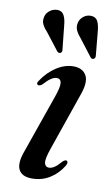

<svg xmlns="http://www.w3.org/2000/svg" viewBox="-80 -711 444 762"><g transform="rotate(10 142.0 -329.5)"><path d="M164 -45Q173.5 -45 185 -52.2Q196.5 -59.5 214 -79.5Q223.5 -87.5 229 -84.5Q237 -79.5 228.5 -64.5Q208.5 -31 176.5 -11Q144.5 9 104.5 9Q63.5 9 50.8 -17Q38 -43 58 -95.5L137 -321.5Q153.5 -367.5 151.2 -384.2Q149 -401 133 -401Q123 -401 110.8 -393.2Q98.5 -385.5 80 -365Q69.5 -358 64 -360.5Q55 -365 64.5 -378Q88.5 -414.5 122.2 -436.2Q156 -458 190.5 -458Q228 -458 242.8 -431Q257.5 -404 235.5 -346L157 -119Q142 -76 145.5 -60.5Q149 -45 164 -45ZM261 -610.5 270 -515.5Q271 -505.5 265 -502Q258 -497.5 251.5 -504L196.5 -575.5Q184.5 -589 178.8 -602.8Q173 -616.5 177.5 -633.5Q181 -647 194 -657.5Q207 -668 224 -667.5Q243.5 -667 251.2 -651.8Q259 -636.5 261 -610.5ZM125.5 -611.5 135.5 -516Q137 -506.5 131.5 -502.5Q124 -498 117 -504.5L62 -575.5Q49.5 -588.5 43.2 -602Q37 -615.5 41.5 -632.5Q44.5 -646 57.5 -656.5Q70.5 -667 88 -667.5Q107 -667.5 115.2 -652.2Q123.5 -637 125.5 -611.5Z"/></g></svg>

Font: Fraunces 72pt S000
Style: Italic
Weight: 400
Italic angle: -16°
Version: Version 1.000; ttfautohint (v1.8.3)